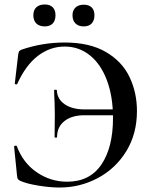

<svg xmlns="http://www.w3.org/2000/svg" viewBox="-20 -826 682 858"><path d="M70 -18Q62 -22 59.5 -26.5Q57 -31 56 -42L43 -171Q43 -174 48.5 -175Q54 -176 55 -173Q83 -98 144.5 -56Q206 -14 280 -14Q381 -14 433 -90.5Q485 -167 485 -299Q485 -394 458 -466.5Q431 -539 382 -578.5Q333 -618 269 -618Q204 -618 149.5 -576.5Q95 -535 57 -451Q56 -448 51 -449Q46 -450 46 -452L61 -580Q63 -592 65 -596Q67 -600 76 -604Q169 -636 269 -636Q381 -636 453.5 -593.5Q526 -551 559 -481.5Q592 -412 592 -330Q592 -228 544.5 -150.5Q497 -73 417.5 -30.5Q338 12 246 12Q204 12 151.5 3.5Q99 -5 70 -18ZM225 -315 224 -366Q222 -402 222 -423Q222 -425 228 -425Q234 -425 234 -423Q235 -384 268.5 -360.5Q302 -337 359 -337H557V-311H357Q301 -311 268 -285Q235 -259 235 -213Q235 -211 229.5 -211Q224 -211 224 -213ZM129 -758Q129 -781 142.5 -793.5Q156 -806 180 -806Q203 -806 215.5 -793.5Q228 -781 228 -758Q228 -734 215.5 -721Q203 -708 180 -708Q156 -708 142.5 -721Q129 -734 129 -758ZM304 -758Q304 -780 317.5 -792.5Q331 -805 354 -805Q377 -805 389.5 -793Q402 -781 402 -758Q402 -734 389.5 -721Q377 -708 354 -708Q331 -708 317.5 -721Q304 -734 304 -758Z"/></svg>

Font: Cormorant Infant SemiBold
Style: Regular
Weight: 600
Designer: Christian Thalmann (Catharsis Fonts)
Foundry: Catharsis Fonts
Version: Version 4.000